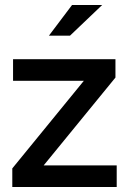

<svg xmlns="http://www.w3.org/2000/svg" viewBox="-20 -745 518 765"><path d="M29 0ZM29 0V-74L314 -423H32V-509H440V-436L154 -86H445V0ZM267 -725H387L259 -603H175Z"/></svg>

Font: Red Hat Display Medium
Style: Regular
Weight: 500
Designer: Pentagram / MCKL
Foundry: Pentagram / MCKL
Version: Version 1.005; Red Hat Display Medium